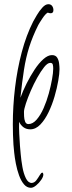

<svg xmlns="http://www.w3.org/2000/svg" viewBox="-20 -640 340 913"><path d="M127 253Q108 253 94 236.5Q80 220 70.5 193.5Q61 167 55.5 138.5Q50 110 47.5 85.5Q45 61 44 48Q41 1 41 -49Q41 -135 51.5 -223Q62 -311 83.5 -392Q105 -473 138 -538Q144 -549 155.5 -568.5Q167 -588 181.5 -604Q196 -620 210 -620Q222 -620 228 -611.5Q234 -603 234 -592Q234 -577 221 -577Q215 -577 207 -580Q196 -574 182 -553Q168 -532 162 -521Q135 -467 119 -416.5Q103 -366 94 -308Q85 -250 77 -175Q89 -208 106.5 -243Q124 -278 144.5 -309Q165 -340 186.5 -359Q208 -378 227 -378Q244 -378 251.5 -366.5Q259 -355 261 -339Q263 -323 263 -311Q263 -291 257 -256Q251 -221 239.5 -181.5Q228 -142 211 -106.5Q194 -71 172 -48Q150 -25 124 -25Q105 -25 91.5 -35Q78 -45 71 -61Q70 -33 71.5 -4Q73 25 75 54Q76 65 78.5 93.5Q81 122 86.5 153.5Q92 185 103 207.5Q114 230 131 230Q144 229 153 217Q162 205 169 193Q176 181 181 181Q184 181 184.5 183.5Q185 186 186 188Q187 199 176.5 214.5Q166 230 152 241.5Q138 253 127 253ZM115 -50Q136 -50 154.5 -71.5Q173 -93 187.5 -126Q202 -159 212 -195.5Q222 -232 227.5 -263.5Q233 -295 233 -312V-316Q233 -325 231 -333Q229 -341 219 -341Q206 -341 190 -321Q174 -301 157 -270.5Q140 -240 126 -207.5Q112 -175 103 -147.5Q94 -120 94 -108Q94 -101 94.5 -87Q95 -73 99.5 -61.5Q104 -50 115 -50Z"/></svg>

Font: Licorice
Style: Regular
Weight: 400
Designer: Robert E. Leuschke
Foundry: Robert E. Leuschke
Version: Version 1.010; ttfautohint (v1.8.3)